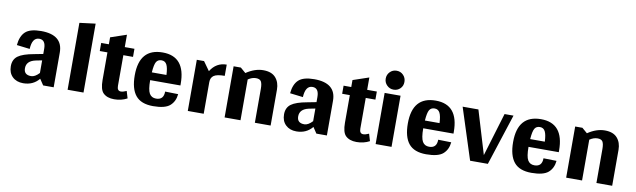

<svg xmlns="http://www.w3.org/2000/svg" viewBox="-35 -822 3921 1184"><g transform="rotate(10 1925.0 -230.0)"><path d="M220.6 -37.4 245.6 0H311.4V-217.1Q311.4 -328.3 175.3 -328.3Q106.8 -328.3 77.4 -301.2Q48 -274 42.7 -217.1L124.6 -207.3Q128.1 -279.4 172.6 -279.4Q212.6 -279.4 212.6 -223.3V-191.3L157.5 -180.6Q87.2 -168.1 57.8 -146.4Q28.5 -124.6 28.5 -82.7Q28.5 -40.9 53.8 -16.5Q79.2 8 121 8Q183.3 8 220.6 -37.4ZM116.5 -85.4Q116.5 -130.8 172.6 -143.2L212.6 -151.2V-72.1Q185.9 -43.6 161.9 -43.6Q116.5 -43.6 116.5 -85.4Z M498.2 0V-431.5L398.6 -419V0Z M758.9 -56Q737.5 -46.3 723.3 -46.3Q700.2 -46.3 700.2 -77.4V-269.6H760.7V-320.3H700.2V-397.7L600.5 -363.9V-320.3H552.5V-269.6H600.5V-97Q600.5 -37.4 621.9 -16Q645.9 8 690.8 8Q735.8 8 772.2 -11.6Z M1079.2 -146.8V-157.5Q1079.2 -328.3 936.8 -328.3Q790.9 -328.3 790.9 -160.1Q790.9 -75.6 825.2 -33.8Q859.4 8 934.6 8Q1009.8 8 1040 -18.7Q1070.3 -45.4 1074.7 -91.6L992.9 -93.4Q992.9 -40.9 944.8 -40.9Q916.4 -40.9 903 -63.6Q889.7 -86.3 889.7 -146.8ZM983.1 -195.7H891.5Q895 -244.7 905.2 -262Q915.5 -279.4 938.2 -279.4Q960.9 -279.4 971.1 -259.3Q981.3 -239.3 983.1 -195.7Z M1196.6 -320.3H1151.2V0H1250.9V-198.4Q1250.9 -226 1270 -239.3Q1289.1 -252.7 1338.1 -252.7V-323Q1273.1 -323 1236.7 -264.2Z M1460 -291.8 1427 -320.3H1381.7V0H1481.3V-255.3Q1506.2 -272.2 1530.7 -272.2Q1555.2 -272.2 1563.2 -258Q1571.2 -243.8 1571.2 -212.6V0H1669.9V-225.1Q1669.9 -270.5 1644.6 -299.4Q1619.2 -328.3 1566.7 -328.3Q1514.2 -328.3 1460 -291.8Z M1931.5 -37.4 1956.4 0H2022.2V-217.1Q2022.2 -328.3 1886.1 -328.3Q1817.6 -328.3 1788.3 -301.2Q1758.9 -274 1753.6 -217.1L1835.4 -207.3Q1839 -279.4 1883.5 -279.4Q1923.5 -279.4 1923.5 -223.3V-191.3L1868.3 -180.6Q1798 -168.1 1768.7 -146.4Q1739.3 -124.6 1739.3 -82.7Q1739.3 -40.9 1764.7 -16.5Q1790 8 1831.9 8Q1894.1 8 1931.5 -37.4ZM1827.4 -85.4Q1827.4 -130.8 1883.5 -143.2L1923.5 -151.2V-72.1Q1896.8 -43.6 1872.8 -43.6Q1827.4 -43.6 1827.4 -85.4Z M2276.7 -56Q2255.3 -46.3 2241.1 -46.3Q2218 -46.3 2218 -77.4V-269.6H2278.5V-320.3H2218V-397.7L2118.3 -363.9V-320.3H2070.3V-269.6H2118.3V-97Q2118.3 -37.4 2139.7 -16Q2163.7 8 2208.6 8Q2253.6 8 2290 -11.6Z M2377.7 -349.6Q2402.1 -349.6 2419 -366.1Q2435.9 -382.6 2435.9 -407.9Q2435.9 -433.3 2419 -450.6Q2402.1 -468 2377.2 -468Q2352.3 -468 2335.4 -450.6Q2318.5 -433.3 2318.5 -408.8Q2318.5 -384.3 2335.9 -367Q2353.2 -349.6 2377.7 -349.6ZM2427 0V-320.3H2327.4V0Z M2789.1 -146.8V-157.5Q2789.1 -328.3 2646.8 -328.3Q2500.9 -328.3 2500.9 -160.1Q2500.9 -75.6 2535.1 -33.8Q2569.4 8 2644.6 8Q2719.8 8 2750 -18.7Q2780.2 -45.4 2784.7 -91.6L2702.8 -93.4Q2702.8 -40.9 2654.8 -40.9Q2626.3 -40.9 2613 -63.6Q2599.6 -86.3 2599.6 -146.8ZM2693.1 -195.7H2601.4Q2605 -244.7 2615.2 -262Q2625.4 -279.4 2648.1 -279.4Q2670.8 -279.4 2681 -259.3Q2691.3 -239.3 2693.1 -195.7Z M3134.3 -320.3H3078.3L2996.4 -48.9L2914.6 -320.3H2815.8L2919 0H3030.2Z M3448.4 -146.8V-157.5Q3448.4 -328.3 3306 -328.3Q3160.1 -328.3 3160.1 -160.1Q3160.1 -75.6 3194.4 -33.8Q3228.6 8 3303.8 8Q3379 8 3409.3 -18.7Q3439.5 -45.4 3444 -91.6L3362.1 -93.4Q3362.1 -40.9 3314.1 -40.9Q3285.6 -40.9 3272.2 -63.6Q3258.9 -86.3 3258.9 -146.8ZM3352.3 -195.7H3260.7Q3264.2 -244.7 3274.5 -262Q3284.7 -279.4 3307.4 -279.4Q3330.1 -279.4 3340.3 -259.3Q3350.5 -239.3 3352.3 -195.7Z M3598.8 -291.8 3565.8 -320.3H3520.5V0H3620.1V-255.3Q3645 -272.2 3669.5 -272.2Q3694 -272.2 3702 -258Q3710 -243.8 3710 -212.6V0H3808.7V-225.1Q3808.7 -270.5 3783.4 -299.4Q3758 -328.3 3705.5 -328.3Q3653 -328.3 3598.8 -291.8Z"/></g></svg>

Font: Gidugu
Style: Regular
Weight: 400
Designer: Purushoth Kumar Guthula
Foundry: Silicon Andhra, USA.
Version: Version 1.0.5; ttfautohint (v1.2.25-373a) -l 7 -r 28 -G 50 -